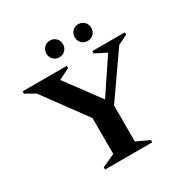

<svg xmlns="http://www.w3.org/2000/svg" viewBox="-188 -1003 1130 1163"><g transform="rotate(-30 377.0 -422.0)"><path d="M216 0V-16L306 -57V-308L88 -605L20 -644V-660H329V-644L254 -607V-603L428 -368L584 -601V-605L507 -644V-660H735V-644L668 -611L457 -309V-57L546 -16V0ZM317 -727Q292 -727 275.5 -744Q259 -761 259 -785Q259 -810 275.5 -827Q292 -844 317 -844Q342 -844 358.5 -827Q375 -810 375 -785Q375 -761 358.5 -744Q342 -727 317 -727ZM515 -727Q490 -727 473.5 -744Q457 -761 457 -785Q457 -810 473.5 -827Q490 -844 515 -844Q540 -844 556.5 -827Q573 -810 573 -785Q573 -761 556.5 -744Q540 -727 515 -727Z"/></g></svg>

Font: Spectral SC
Style: Bold
Weight: 700
Designer: Jean-Baptiste Levee
Foundry: Production Type
Version: Version 2.001